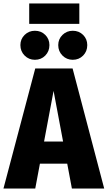

<svg xmlns="http://www.w3.org/2000/svg" viewBox="-37 -1091 623 1111"><path d="M379 0 352 -144H194L167 0H-17L167 -695H383L566 0ZM218 -272H328L273 -565ZM249 -830Q249 -794 225 -769.5Q201 -745 165 -745Q130 -745 105.5 -769.5Q81 -794 81 -830Q81 -865 105.5 -889Q130 -913 165 -913Q201 -913 225 -889Q249 -865 249 -830ZM468 -830Q468 -794 444 -769.5Q420 -745 384 -745Q349 -745 324.5 -769.5Q300 -794 300 -830Q300 -865 324.5 -889Q349 -913 384 -913Q420 -913 444 -889Q468 -865 468 -830ZM422 -953H132V-1071H422Z"/></svg>

Font: Fira Sans Condensed ExtraBold
Style: Regular
Weight: 800
Width: 3
Designer: Carrois Corporate & Edenspiekermann AG
Foundry: Carrois Corporate GbR & Edenspiekermann AG
Version: Version 4.203